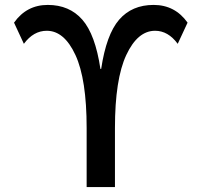

<svg xmlns="http://www.w3.org/2000/svg" viewBox="-20 -760 819 780"><path d="M391 -480Q412 -620 464 -680Q516 -740 604 -740Q691 -740 742 -668L702 -582Q663 -635 610 -635Q539 -635 493 -536.5Q447 -438 447 -240V0H332V-240Q332 -438 286.5 -536.5Q241 -635 170 -635Q116 -635 77 -582L37 -668Q88 -740 174 -740Q262 -740 314.5 -680Q367 -620 388 -480Z"/></svg>

Font: Mplus 1p Medium
Style: Regular
Weight: 500
Version: Version 1.061